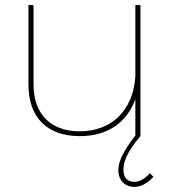

<svg xmlns="http://www.w3.org/2000/svg" viewBox="-20 -537 678 756"><path d="M532 0H533V-517H513V-236C504 -101 419 -21 296 -20C183 -19 112 -85 112 -204V-517H92V-204C92 -76 164 -1 294 -1C407 -1 480 -57 513 -146V-5H514C460 65 446 103 446 133C446 179 478 199 509 199C536 199 563 183 584 159L570 145C551 166 532 179 509 179C485 179 466 166 466 131C466 106 475 67 532 0Z"/></svg>

Font: Montserrat Thin
Style: Regular
Weight: 250
Designer: Julieta Ulanovsky
Foundry: Julieta Ulanovsky
Version: Version 4.000